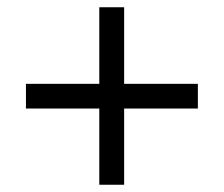

<svg xmlns="http://www.w3.org/2000/svg" viewBox="-20 -615 612 524"><path d="M318.8 -386.2H520V-318.8H318.8V-110.8H251V-318.8H50.8V-386.2H251V-595.2H318.8Z"/></svg>

Font: Sahel FD
Style: FD
Weight: 400
Foundry: Saber Rastikerdar (saber.rastikerdar@gmail.com)
Version: Version 3.3.1